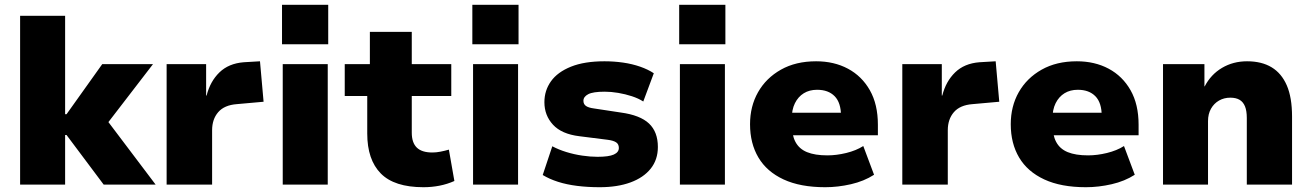

<svg xmlns="http://www.w3.org/2000/svg" viewBox="-20 -771 5479 802"><path d="M64 0V-705H252V-294H258L407 -503H619L409 -230L414 -286L630 0H413L258 -207H252V0Z M676 0V-503H841V-372H843Q858 -431 896.5 -468.5Q935 -506 998 -511L1066 -515L1081 -346L969 -336Q917 -332 891.5 -302.5Q866 -273 866 -227V0Z M1158 -586V-751H1351V-586ZM1161 0V-503H1349V0Z M1749 11Q1627 11 1570.5 -46.5Q1514 -104 1514 -213V-370H1420V-503H1525V-638H1700V-503H1865V-370H1700V-217Q1700 -175 1721 -154.5Q1742 -134 1786 -134Q1802 -134 1820 -137.5Q1838 -141 1855 -146L1878 -15Q1849 -2 1816.5 4.5Q1784 11 1749 11Z M1953 -586V-751H2146V-586ZM1956 0V-503H2144V0Z M2485 11Q2435 11 2391 5.5Q2347 0 2311 -11.5Q2275 -23 2247 -40L2287 -160Q2313 -146 2345.5 -136Q2378 -126 2412 -121Q2446 -116 2476 -116Q2523 -116 2544 -125.5Q2565 -135 2565 -153Q2565 -169 2553.5 -176.5Q2542 -184 2519 -187L2400 -202Q2326 -211 2290 -250Q2254 -289 2254 -344Q2254 -393 2281.5 -431.5Q2309 -470 2365 -492.5Q2421 -515 2505 -515Q2545 -515 2583 -509.5Q2621 -504 2654 -492.5Q2687 -481 2711 -465L2667 -347Q2647 -360 2619.5 -369Q2592 -378 2562.5 -383Q2533 -388 2506 -388Q2457 -388 2437 -377.5Q2417 -367 2417 -350Q2417 -336 2427.5 -328.5Q2438 -321 2461 -318L2573 -301Q2654 -290 2691 -255Q2728 -220 2728 -157Q2728 -104 2698 -66.5Q2668 -29 2613.5 -9Q2559 11 2485 11Z M2817 -586V-751H3010V-586ZM2820 0V-503H3008V0Z M3427 11Q3323 11 3253 -21.5Q3183 -54 3148 -113Q3113 -172 3113 -252Q3113 -327 3146.5 -386Q3180 -445 3242 -480Q3304 -515 3389 -515Q3464 -515 3522 -484Q3580 -453 3613.5 -394Q3647 -335 3647 -250V-206H3265V-300H3503L3493 -286Q3493 -342 3466.5 -369Q3440 -396 3393 -396Q3361 -396 3337.5 -381.5Q3314 -367 3300.5 -340Q3287 -313 3287 -273V-256Q3287 -208 3302.5 -178.5Q3318 -149 3351 -135.5Q3384 -122 3436 -122Q3474 -122 3515 -132Q3556 -142 3586 -161L3631 -41Q3589 -14 3534.5 -1.5Q3480 11 3427 11Z M3749 0V-503H3914V-372H3916Q3931 -431 3969.5 -468.5Q4008 -506 4071 -511L4139 -515L4154 -346L4042 -336Q3990 -332 3964.5 -302.5Q3939 -273 3939 -227V0Z M4516 11Q4412 11 4342 -21.5Q4272 -54 4237 -113Q4202 -172 4202 -252Q4202 -327 4235.5 -386Q4269 -445 4331 -480Q4393 -515 4478 -515Q4553 -515 4611 -484Q4669 -453 4702.5 -394Q4736 -335 4736 -250V-206H4354V-300H4592L4582 -286Q4582 -342 4555.5 -369Q4529 -396 4482 -396Q4450 -396 4426.5 -381.5Q4403 -367 4389.5 -340Q4376 -313 4376 -273V-256Q4376 -208 4391.5 -178.5Q4407 -149 4440 -135.5Q4473 -122 4525 -122Q4563 -122 4604 -132Q4645 -142 4675 -161L4720 -41Q4678 -14 4623.5 -1.5Q4569 11 4516 11Z M4838 0V-503H5011V-410H5012Q5038 -460 5084.5 -487.5Q5131 -515 5189 -515Q5250 -515 5291.5 -490Q5333 -465 5355 -414.5Q5377 -364 5377 -284V0H5188V-278Q5188 -308 5180.5 -326.5Q5173 -345 5158 -354Q5143 -363 5119 -363Q5093 -363 5072 -351Q5051 -339 5038.5 -317Q5026 -295 5026 -265V0Z"/></svg>

Font: Nunito Sans 8pt Black
Style: Regular
Weight: 900
Version: Version 3.101;gftools[0.9.27]